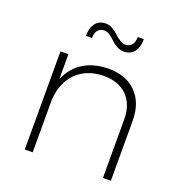

<svg xmlns="http://www.w3.org/2000/svg" viewBox="-131 -843 910 958"><g transform="rotate(20 324.0 -364.5)"><path d="M104 0V-521H146V-388.2Q172.4 -452.6 226.6 -486.6Q280.8 -520.5 358.9 -522Q454.1 -522 507.6 -467.5Q561 -413.1 561 -317.9V0H519V-310.1Q519 -390.1 474.1 -435.1Q429.2 -480 349.1 -480Q259.3 -478 206.1 -425.3Q152.8 -372.6 146 -282.2V0ZM196.8 -637.2Q196.8 -681.2 216.3 -705.1Q235.8 -729 271 -729Q288.1 -729 305.9 -718.8Q323.7 -708.5 336.7 -696Q349.6 -683.6 365.5 -673.3Q381.3 -663.1 395 -663.1Q418 -663.1 429.9 -678Q441.9 -692.9 441.9 -720.2H474.1Q474.1 -676.3 454.6 -652.1Q435.1 -627.9 399.9 -627.9Q380.4 -627.9 362.1 -638.2Q343.8 -648.4 331.8 -660.9Q319.8 -673.3 304.7 -683.6Q289.6 -693.8 275.9 -693.8Q252.9 -693.8 241 -679.2Q229 -664.6 229 -637.2Z"/></g></svg>

Font: Montserrat Ultra Light
Style: Regular
Weight: 200
Designer: Julieta Ulanovsky
Foundry: Julieta Ulanovsky
Version: Version 3.001;PS 003.001;hotconv 1.0.70;makeotf.lib2.5.58329